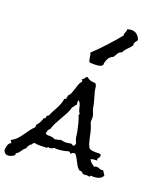

<svg xmlns="http://www.w3.org/2000/svg" viewBox="-319 -1387 1281 1563"><g transform="rotate(20 322.0 -605.5)"><path d="M739.3 -71.3Q736.3 -57.6 727.1 -49.3Q717.8 -41 705.1 -36.1Q692.4 -31.2 679.2 -29.8Q666 -28.3 655.3 -28.3Q650.4 -28.3 646 -28.8Q641.6 -29.3 636.7 -29.3Q631.8 -29.3 631.8 -24.4Q631.8 -19.5 627 -17.6Q622.1 -19.5 617.2 -20.5Q612.3 -21.5 607.4 -21.5Q600.6 -21.5 594.2 -20.5Q587.9 -19.5 582 -19.5Q574.2 -19.5 570.8 -21.5Q567.4 -23.4 564.9 -25.9Q562.5 -28.3 560.1 -31.2Q557.6 -34.2 552.7 -36.1Q545.9 -39.1 541.5 -37.1Q537.1 -35.2 528.3 -43Q516.6 -52.7 508.3 -66.9Q500 -81.1 492.2 -96.7Q484.4 -112.3 475.6 -127.9Q466.8 -143.6 455.1 -155.3H447.3Q429.7 -155.3 422.9 -140.6Q418 -143.6 413.1 -147.9Q408.2 -152.3 402.3 -155.3Q379.9 -148.4 355.5 -143.6Q331.1 -138.7 306.6 -138.7H293Q287.1 -138.7 280.3 -140.6Q270.5 -136.7 262.7 -131.3Q254.9 -126 245.1 -126Q239.3 -126 231.4 -129.9Q225.6 -129.9 226.1 -125Q226.6 -120.1 219.7 -120.1H210.9Q197.3 -120.1 184.1 -119.1Q170.9 -118.2 157.2 -118.2Q138.7 -118.2 119.1 -123Q114.3 -120.1 108.4 -120.1Q104.5 -118.2 102.5 -113.8Q100.6 -109.4 98.6 -106Q96.7 -102.5 93.3 -100.1Q89.8 -97.7 84 -98.6Q82 -86.9 74.2 -80.1Q66.4 -73.2 66.4 -59.6Q55.7 -53.7 48.8 -44.9Q42 -36.1 35.2 -26.4Q28.3 -16.6 21 -7.8Q13.7 1 2.9 5.9Q-2 11.7 0 24.4Q-10.7 33.2 -26.4 40Q-42 46.9 -55.7 46.9Q-84 46.9 -94.7 16.6Q-94.7 6.8 -93.3 -4.4Q-91.8 -15.6 -88.9 -25.9Q-85.9 -36.1 -80.1 -44.4Q-74.2 -52.7 -63.5 -56.6Q-63.5 -65.4 -69.3 -68.8Q-75.2 -72.3 -74.2 -81.1Q-47.9 -93.8 -28.3 -114.3Q-8.8 -134.8 7.3 -157.7Q23.4 -180.7 40 -204.1Q56.6 -227.5 77.1 -246.1V-266.6Q106.4 -297.9 115.2 -336.9Q126 -338.9 129.4 -346.7Q132.8 -354.5 132.8 -365.2Q137.7 -365.2 139.2 -369.6Q140.6 -374 147.5 -372.1Q156.2 -395.5 167 -415Q177.7 -434.6 188.5 -454.6Q199.2 -474.6 207.5 -496.1Q215.8 -517.6 219.7 -543.9Q233.4 -544.9 234.9 -557.1Q236.3 -569.3 238.3 -579.1Q252.9 -592.8 260.3 -611.3Q267.6 -629.9 273.4 -649.9Q279.3 -669.9 286.6 -689.9Q293.9 -710 307.6 -725.6V-728.5Q307.6 -733.4 303.7 -734.9Q299.8 -736.3 299.8 -741.2Q300.8 -742.2 300.8 -743.2Q312.5 -748 318.4 -759.3Q324.2 -770.5 335.9 -775.4Q356.4 -758.8 372.1 -755.4Q387.7 -752 413.1 -750Q425.8 -736.3 427.2 -717.3Q428.7 -698.2 433.6 -679.7Q441.4 -648.4 450.7 -618.7Q460 -588.9 464.8 -557.6Q467.8 -539.1 475.6 -522.5Q483.4 -505.9 486.3 -488.3Q488.3 -474.6 486.3 -457.5Q484.4 -440.4 490.2 -427.7L497.1 -412.1Q502 -401.4 505.4 -389.6Q508.8 -377.9 511.7 -366.2Q519.5 -336.9 525.9 -303.2Q532.2 -269.5 545.9 -242.2Q550.8 -232.4 561 -228.5Q571.3 -224.6 584 -223.1Q596.7 -221.7 608.9 -222.2Q621.1 -222.7 629.9 -222.7H639.6Q645.5 -222.7 651.4 -220.7Q655.3 -212.9 655.3 -207Q655.3 -195.3 647.5 -188.5Q639.6 -181.6 639.6 -172.9Q639.6 -168 643.6 -162.1Q639.6 -163.1 631.8 -163.1Q609.4 -163.1 587.9 -155.3Q595.7 -138.7 608.9 -127.4Q622.1 -116.2 636.7 -106.4Q646.5 -114.3 657.2 -114.3Q668.9 -114.3 679.2 -108.9Q689.5 -103.5 701.2 -103.5Q710 -103.5 713.9 -106.4Q721.7 -97.7 726.6 -88.4Q731.4 -79.1 739.3 -71.3ZM433.6 -227.5Q431.6 -244.1 427.2 -251.5Q422.9 -258.8 419.9 -269.5Q416 -283.2 414.6 -298.8Q413.1 -314.5 410.2 -329.1Q403.3 -362.3 395 -395.5Q386.7 -428.7 374 -460Q377.9 -465.8 377.9 -470.7V-473.6Q369.1 -483.4 365.2 -497.6Q361.3 -511.7 357.9 -525.9Q354.5 -540 349.1 -552.2Q343.8 -564.5 332 -572.3Q329.1 -566.4 329.1 -558.6Q329.1 -551.8 330.6 -545.9Q332 -540 332 -533.2Q322.3 -528.3 317.9 -518.1Q313.5 -507.8 303.7 -502Q295.9 -470.7 281.2 -442.9Q266.6 -415 250.5 -387.7Q234.4 -360.4 219.7 -332.5Q205.1 -304.7 196.3 -274.4Q183.6 -265.6 179.2 -252Q174.8 -238.3 174.8 -224.6Q183.6 -219.7 194.8 -219.2Q206.1 -218.8 216.8 -218.8Q227.5 -218.8 237.3 -216.8Q247.1 -214.8 254.9 -207Q267.6 -210.9 282.7 -212.4Q297.9 -213.9 307.6 -220.7Q327.1 -213.9 349.6 -213.9Q361.3 -213.9 372.6 -215.8Q383.8 -217.8 394.5 -220.7Q403.3 -218.8 408.2 -214.4Q413.1 -210 422.9 -210.9Q427.7 -214.8 428.7 -219.2Q429.7 -223.6 433.6 -227.5ZM619.1 -1197.3Q615.2 -1189.5 610.8 -1184.6Q606.4 -1179.7 603 -1174.3Q599.6 -1168.9 598.1 -1162.1Q596.7 -1155.3 597.7 -1144.5Q590.8 -1132.8 581.5 -1123Q572.3 -1113.3 563 -1104Q553.7 -1094.7 545.4 -1084Q537.1 -1073.2 532.2 -1060.5Q509.8 -1053.7 499.5 -1036.6Q489.3 -1019.5 479.5 -1002Q451.2 -992.2 437 -964.8Q422.9 -937.5 422.9 -910.2Q410.2 -896.5 391.6 -893.6Q373 -890.6 356.4 -890.6Q344.7 -890.6 333.5 -891.1Q322.3 -891.6 311.5 -892.6Q305.7 -901.4 303.2 -911.1Q300.8 -920.9 299.3 -931.2Q297.9 -941.4 296.4 -951.2Q294.9 -960.9 290 -969.7Q345.7 -1022.5 397 -1078.1Q448.2 -1133.8 497.1 -1193.4Q496.1 -1196.3 496.1 -1202.1Q496.1 -1209 498.5 -1214.4Q501 -1219.7 502.9 -1224.6Q504.9 -1229.5 506.3 -1235.4Q507.8 -1241.2 506.8 -1250Q525.4 -1257.8 543.9 -1257.8Q572.3 -1257.8 591.8 -1240.7Q611.3 -1223.6 619.1 -1197.3Z"/></g></svg>

Font: RockSalt
Style: Regular
Weight: 400
Designer: Squid
Foundry: Font Diner, Inc DBA Sideshow
Version: Version 1.000